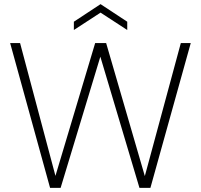

<svg xmlns="http://www.w3.org/2000/svg" viewBox="-20 -908 970 928"><path d="M222 0 29 -700H77L248 -58L440 -700H493L680 -57L854 -700H902L707 0H654L465 -634L273 0ZM337 -763V-803L466 -888L595 -803V-763L466 -847Z"/></svg>

Font: DM Sans 10pt ExtraLight
Style: Regular
Weight: 250
Version: Version 4.004;gftools[0.9.30]